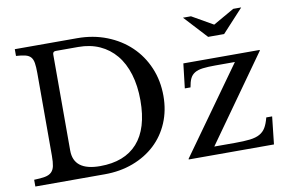

<svg xmlns="http://www.w3.org/2000/svg" viewBox="-80 -922 1601 1065"><g transform="rotate(-10 720.5 -390.0)"><path d="M38 0V-38Q76 -39 99.5 -43.5Q123 -48 136 -60.5Q149 -73 153.5 -94.5Q158 -116 158 -152V-618Q158 -653 154.5 -674.5Q151 -696 140.5 -708Q130 -720 110 -725Q90 -730 58 -732V-770H409Q499 -770 575.5 -740Q652 -710 707.5 -657Q763 -604 794 -531Q825 -458 825 -372Q825 -290 796 -221.5Q767 -153 714.5 -104Q662 -55 589 -27.5Q516 0 429 0ZM280 -721Q263 -721 263 -704V-163Q263 -49 412 -49Q550 -49 622.5 -130Q695 -211 695 -370Q695 -452 675 -517.5Q655 -583 617.5 -628Q580 -673 527 -697Q474 -721 407 -721ZM1382 0H902V-4L1248 -488H1137Q1095 -488 1067 -484.5Q1039 -481 1021.5 -470.5Q1004 -460 995 -441.5Q986 -423 981 -392H949L965 -530H1395V-526L1054 -46H1171Q1222 -46 1255.5 -50Q1289 -54 1310.5 -66Q1332 -78 1344.5 -99Q1357 -120 1366 -155H1399ZM1126 -651 1007 -780H1052L1171 -712L1290 -780H1335L1216 -651Z"/></g></svg>

Font: SVN-Libre Baskerville
Style: Regular
Weight: 400
Designer: Pablo Impallari, Rodrigo Fuenzalida
Foundry: Pablo Impallari, Rodrigo Fuenzalida
Version: Version 1.000; ttfautohint (v1.8.4)